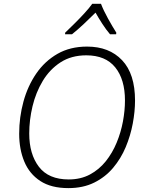

<svg xmlns="http://www.w3.org/2000/svg" viewBox="-20 -967 758 997"><path d="M335 9.8Q245.6 9.8 189.2 -27.1Q132.8 -64 106.2 -127.9Q79.6 -191.9 79.6 -272.5Q79.6 -358.4 101.8 -439.5Q124 -520.5 168.2 -585Q212.4 -649.4 278.3 -687.3Q344.2 -725.1 432.1 -725.1Q546.9 -725.1 614 -654.3Q681.2 -583.5 681.2 -444.8Q681.2 -388.2 669.4 -325.4Q657.7 -262.7 632.8 -203.1Q607.9 -143.6 567.4 -95.5Q526.9 -47.4 469.2 -18.8Q411.6 9.8 335 9.8ZM336.9 -35.2Q398.9 -35.2 446.8 -60.8Q494.6 -86.4 529.1 -129.4Q563.5 -172.4 585.7 -226.1Q607.9 -279.8 618.4 -336.4Q628.9 -393.1 628.9 -445.3Q628.9 -554.7 578.4 -617.2Q527.8 -679.7 428.2 -679.7Q350.6 -679.7 294.4 -643.3Q238.3 -606.9 202.1 -546.9Q166 -486.8 148.9 -415.3Q131.8 -343.8 131.8 -273.9Q131.8 -166.5 182.1 -100.8Q232.4 -35.2 336.9 -35.2ZM317.9 -789.1 318.4 -797.4Q338.4 -816.4 365.5 -843.3Q392.6 -870.1 418.2 -897.9Q443.8 -925.8 459 -947.3H504.4Q517.1 -913.6 540.8 -870.8Q564.5 -828.1 584 -797.4L583 -789.1H551.3Q531.2 -812.5 511.5 -843Q491.7 -873.5 476.1 -901.4Q448.2 -873.5 416 -843.3Q383.8 -813 354 -789.1Z"/></svg>

Font: Open Sans Light
Style: Italic
Weight: 300
Italic angle: -12°
Designer: Monotype Design Team
Foundry: Monotype Imaging Inc.
Version: Version 3.003; ttfautohint (v1.8.4)